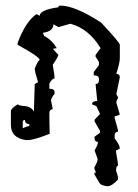

<svg xmlns="http://www.w3.org/2000/svg" viewBox="-20 -481 484 672"><path d="M190.9 -461.4Q242.7 -461.4 334 -401.9Q399.4 -332 399.4 -324.2V-276.9Q399.4 -261.7 387.2 -223.1Q399.4 -221.2 399.4 -210.9L387.2 -151.4L393.6 -139.6Q387.2 -127.9 387.2 -121.6L399.4 -80.1Q387.7 -74.2 381.3 -74.2V-67.9Q393.6 -25.4 393.6 -20.5Q381.3 -18.6 381.3 -8.3V3.4Q399.4 26.4 399.4 39.1Q387.7 45.4 386.2 45.4V51.3Q393.6 93.8 393.6 98.6Q386.2 98.6 386.2 116.7Q393.6 136.2 393.6 146.5Q372.1 170.9 355.5 170.9Q333.5 168 328.6 159.9Q323.7 151.9 310.1 128.9Q310.1 122.6 315.9 122.6Q310.1 111.3 310.1 105Q321.8 85.4 321.8 75.2L311 45.4Q322.8 25.9 322.8 15.6Q311 15.6 311 3.4V-2.4L330.1 -16.6V-22.5L311 -56.2V-62L330.1 -82Q326.2 -91.8 316.9 -109.9L302.2 -115.7Q302.2 -127.4 320.3 -127.4L314.5 -187Q326.2 -187 326.2 -199.2V-205.1Q326.2 -217.3 308.1 -217.3V-229L326.2 -252.9V-264.6L314.5 -282.7V-288.6L332 -312.5Q291 -380.4 226.6 -397.9L184.6 -386.2L167 -396Q167 -371.1 129.9 -366.2L134.8 -355Q161.6 -341.3 178.7 -312.5L165 -310.1L184.6 -288.6Q178.7 -273.9 164.6 -253.9Q170.9 -221.2 170.9 -206.1Q162.1 -206.1 152.8 -188.5V-170.4Q170.9 -170.4 170.9 -158.7V-152.3Q158.7 -138.2 158.7 -128.9L164.6 -99.1Q152.8 -97.2 152.8 -86.9V-69.3L153.8 -12.7Q98.1 9.3 77.6 9.3H71.3Q18.1 2 18.1 -43.9V-91.8Q18.1 -101.1 41.5 -115.7Q52.2 -109.9 65.4 -109.9Q89.8 -107.9 98.6 -90.3L101.6 -187L113.3 -193.4Q101.6 -230 101.6 -240.7Q113.3 -270.5 119.1 -270.5Q119.1 -282.2 41.5 -324.2V-330.1Q68.8 -404.3 107.4 -431.6L119.1 -425.8Q119.1 -446.3 184.6 -455.6Q184.6 -461.4 190.9 -461.4ZM59.6 -54.2V-32.2Q75.2 -39.6 82.5 -39.6V-46.9Q67.4 -46.9 67.4 -61.5Q59.6 -60.5 59.6 -54.2Z"/></svg>

Font: Truetypewriter PolyglOTT
Style: Regular
Weight: 400
Designer: Sergey Beatoff a.k.a. Sam_T
Version: Version 3.76